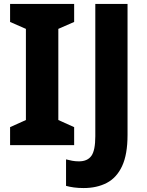

<svg xmlns="http://www.w3.org/2000/svg" viewBox="-20 -734 741 971"><path d="M355 0H31V-91L111 -127V-588L31 -623V-714H355V-623L275 -588V-127L355 -91ZM403 217Q376 217 354 214Q332 211 314 206V72Q329 76 345 79Q361 82 379 82Q422 82 442 54.5Q462 27 462 -45V-714H625V-52Q625 47 597.5 106Q570 165 520 191Q470 217 403 217Z"/></svg>

Font: Noto Sans Ethiopic SemiCondensed ExtraBold
Style: Regular
Weight: 800
Width: 4
Designer: Monotype Design Team
Foundry: Monotype Imaging Inc.
Version: Version 2.102; ttfautohint (v1.8.4.7-5d5b)